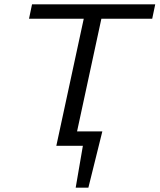

<svg xmlns="http://www.w3.org/2000/svg" viewBox="-20 -678 742 893"><path d="M311 0 326 -67H456L408 0ZM332 195 377 -67H456L391 195ZM242 0 384 -658H466L324 0ZM115 -591 129 -658H702L688 -591Z"/></svg>

Font: Ysabeau Office Medium
Style: Italic
Weight: 500
Italic angle: -12°
Designer: Christian Thalmann (Catharsis Fonts)
Version: Version 2.001;gftools[0.9.30]; featfreeze: tnum,lnum,ss02